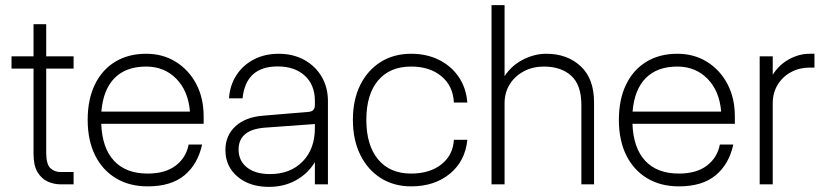

<svg xmlns="http://www.w3.org/2000/svg" viewBox="-20 -720 3226 750"><path d="M267.5 -48V0H215.5Q190.5 0 166.5 -10.8Q142.5 -21.5 126.8 -47.2Q111 -73 111 -118V-452H25V-500H111V-625.5H160.5V-500H267.5V-452H160.5V-124Q160.5 -78 177 -63Q193.5 -48 216.5 -48Z M322.5 -252Q322.5 -331.5 350.5 -389.5Q378.5 -447.5 430 -478.8Q481.5 -510 551 -510Q616.5 -510 667.2 -478.2Q718 -446.5 746.8 -391.5Q775.5 -336.5 775.5 -265.5V-236.5H375.5Q379 -141.5 425.5 -91.8Q472 -42 557 -42Q625.5 -42 666.2 -73Q707 -104 717 -155.5H769.5Q752.5 -78 700.2 -35Q648 8 557 8Q485.5 8 432.8 -23.8Q380 -55.5 351.2 -113.8Q322.5 -172 322.5 -252ZM551 -460Q472 -460 427.5 -415Q383 -370 376 -284H722Q715.5 -364.5 668.8 -412.2Q622 -460 551 -460Z M1261 -325V0H1210V-86.5Q1182.5 -41.5 1136 -15.8Q1089.5 10 1030.5 10Q955 10 907.8 -30Q860.5 -70 860.5 -134Q860.5 -190.5 899.5 -226.5Q938.5 -262.5 1006.5 -268L1185.5 -283Q1210 -285 1210 -309V-326Q1210 -388 1170.8 -424.2Q1131.5 -460.5 1064.5 -460.5Q940.5 -460.5 927.5 -336H874.5Q878 -387.5 903.8 -426.8Q929.5 -466 972 -488Q1014.5 -510 1068.5 -510Q1125 -510 1168.2 -486.2Q1211.5 -462.5 1236.2 -420.8Q1261 -379 1261 -325ZM912 -136Q912 -91.5 945 -65.8Q978 -40 1034.5 -40Q1114 -40 1162 -89Q1210 -138 1210 -219.5V-235.5L1016.5 -221.5Q912 -214 912 -136Z M1358.5 -252Q1358.5 -330 1387.2 -388Q1416 -446 1467.2 -478Q1518.5 -510 1586 -510Q1647 -510 1695 -486Q1743 -462 1772 -419.2Q1801 -376.5 1805.5 -319.5H1753Q1750 -384 1704.5 -422Q1659 -460 1586 -460Q1502.5 -460 1456.8 -405.5Q1411 -351 1411 -252Q1411 -152.5 1457 -97.2Q1503 -42 1586 -42Q1658.5 -42 1704 -77.8Q1749.5 -113.5 1753 -174H1805.5Q1797.5 -91 1737.5 -41.5Q1677.5 8 1586 8Q1518.5 8 1467.2 -24.5Q1416 -57 1387.2 -115.5Q1358.5 -174 1358.5 -252Z M2251 -309.5Q2251 -388.5 2211.2 -424.2Q2171.5 -460 2104.5 -460Q2061 -460 2026.2 -441.5Q1991.5 -423 1971.2 -390.8Q1951 -358.5 1951 -316.5V0H1900V-700H1951V-422.5Q1978.5 -464.5 2023.2 -487.2Q2068 -510 2114 -510Q2195.5 -510 2248 -461.5Q2300.5 -413 2300.5 -320.5V0H2251Z M2397.5 -252Q2397.5 -331.5 2425.5 -389.5Q2453.5 -447.5 2505 -478.8Q2556.5 -510 2626 -510Q2691.5 -510 2742.2 -478.2Q2793 -446.5 2821.8 -391.5Q2850.5 -336.5 2850.5 -265.5V-236.5H2450.5Q2454 -141.5 2500.5 -91.8Q2547 -42 2632 -42Q2700.5 -42 2741.2 -73Q2782 -104 2792 -155.5H2844.5Q2827.5 -78 2775.2 -35Q2723 8 2632 8Q2560.5 8 2507.8 -23.8Q2455 -55.5 2426.2 -113.8Q2397.5 -172 2397.5 -252ZM2626 -460Q2547 -460 2502.5 -415Q2458 -370 2451 -284H2797Q2790.5 -364.5 2743.8 -412.2Q2697 -460 2626 -460Z M2947.5 -500H2998.5V-428Q3023.5 -467.5 3062.8 -488.8Q3102 -510 3142 -510H3161.5V-456H3143Q3102.5 -456 3069.8 -438.2Q3037 -420.5 3017.8 -389Q2998.5 -357.5 2998.5 -316.5V0H2947.5Z"/></svg>

Font: Overused Grotesk Light
Style: Regular
Weight: 300
Version: Version 0.004